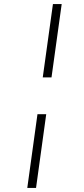

<svg xmlns="http://www.w3.org/2000/svg" viewBox="-20 -823 411 943"><path d="M283 -803 233 -443H190L240 -803ZM207 -262 157 100H114L164 -262Z"/></svg>

Font: Fira Sans Condensed ExtraLight
Style: Italic
Weight: 275
Width: 3
Italic angle: -8°
Designer: Carrois Corporate & Edenspiekermann AG
Foundry: Carrois Corporate GbR & Edenspiekermann AG
Version: Version 4.203